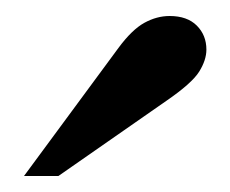

<svg xmlns="http://www.w3.org/2000/svg" viewBox="-20 -774 288 240"><path d="M10 -554 128 -714Q145 -737 160.5 -745.5Q176 -754 192 -754Q214 -754 226 -742Q238 -730 238 -712Q238 -699 229 -684.5Q220 -670 188 -648L53 -554Z"/></svg>

Font: Libre Bodoni
Style: Regular
Weight: 400
Designer: Pablo Impallari, Rodrigo Fuenzalida
Foundry: Impallari Type
Version: Version 2.005;gftools[0.9.23]